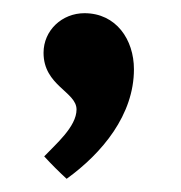

<svg xmlns="http://www.w3.org/2000/svg" viewBox="-20 -144 275 291"><path d="M108 -124C74 -124 46 -98 46 -64C46 -14 96 -5 96 22C96 48 64 75 47 93C57 104 70 117 81 127C135 88 183 30 183 -39C183 -84 156 -124 108 -124Z"/></svg>

Font: Rosario
Style: Regular
Weight: 400
Designer: Hector Gatti
Foundry: Omnibus Type
Version: Version 1.100